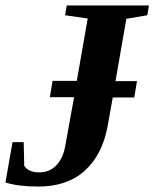

<svg xmlns="http://www.w3.org/2000/svg" viewBox="-23 -674 567 705"><path d="M299 -606 216 -618 222 -654H524L518 -618L441 -605L401 -376H480L470 -316H391L372 -210Q353 -106 288 -47Q224 11 117 11Q44 11 -3 -4L23 -152H64L66 -65Q82 -41 121 -41Q158 -41 183 -66Q208 -92 216 -135L249 -317H160L170 -377H259Z"/></svg>

Font: Libra Serif Modern
Style: Bold Italic
Weight: 700
Italic angle: -12°
Designer: Stefan Peev, Context Ltd
Foundry: Stefan Peev, Context Ltd
Version: Version 1.000